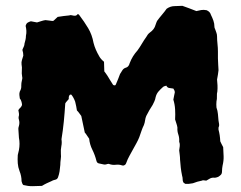

<svg xmlns="http://www.w3.org/2000/svg" viewBox="-20 -623 828 659"><path d="M746 -118Q747 -102 747.5 -86.5Q748 -71 744 -55Q743 -50 742.5 -45Q742 -40 742 -35Q742 -27 738 -23Q734 -19 729 -16Q726 -15 723 -14Q720 -13 716 -13Q708 -14 701 -10.5Q694 -7 688 -3Q684 -3 680 -4Q676 -5 673 -3Q657 0 642 6Q628 9 616 8Q615 7 614 6.5Q613 6 611 5Q607 0 607 -7Q607 -14 605 -20Q602 -34 600.5 -47.5Q599 -61 598 -75Q598 -83 597 -90.5Q596 -98 595 -107Q596 -114 597 -121.5Q598 -129 595 -137Q596 -150 592 -161.5Q588 -173 589 -185Q588 -192 585.5 -199Q583 -206 581 -213Q582 -230 581 -247.5Q580 -265 575 -281Q576 -288 577.5 -294Q579 -300 580 -306Q580 -312 575 -319Q568 -320 561 -321Q554 -322 551 -329Q547 -328 544 -327Q541 -326 539 -324Q531 -317 524 -309Q517 -301 514 -289Q513 -282 510 -275.5Q507 -269 504 -263Q498 -254 492.5 -244.5Q487 -235 482 -225Q479 -218 478 -210Q477 -202 474 -194Q469 -184 465.5 -173.5Q462 -163 458 -152Q454 -142 448.5 -132Q443 -122 438 -113Q431 -100 424.5 -88.5Q418 -77 413 -63Q412 -59 408 -56.5Q404 -54 400 -55Q389 -59 377.5 -57.5Q366 -56 355 -60Q354 -61 352 -60.5Q350 -60 348 -60Q341 -57 334 -59Q327 -61 320 -62Q313 -63 311 -71Q306 -91 297 -109Q288 -127 286 -147Q282 -152 278.5 -158Q275 -164 271 -168Q268 -182 265 -196.5Q262 -211 259 -225Q255 -230 252 -234.5Q249 -239 244 -244Q243 -251 241.5 -258.5Q240 -266 238 -274Q233 -288 225 -298Q219 -300 217 -293Q216 -291 216 -288Q216 -285 216 -283Q213 -279 209.5 -275.5Q206 -272 204 -268Q202 -236 199 -205.5Q196 -175 191 -145Q193 -133 190.5 -121Q188 -109 189 -95Q190 -86 188.5 -76.5Q187 -67 187 -57Q186 -45 184.5 -35Q183 -25 179 -14Q176 -7 169 -6Q165 -5 162 -4Q159 -3 156 -1Q149 2 140.5 6Q132 10 124 15Q102 16 91.5 16Q81 16 75.5 15Q70 14 60 12Q57 9 56 5.5Q55 2 54 -1Q54 -19 47 -36Q42 -49 41 -62.5Q40 -76 41 -91Q43 -98 45 -108Q47 -119 47 -129.5Q47 -140 45 -150Q44 -158 44 -165.5Q44 -173 43 -181Q43 -183 43.5 -185.5Q44 -188 45 -191Q48 -202 45 -212Q43 -218 44 -222Q46 -228 45 -234Q44 -240 43 -245Q46 -250 49 -252.5Q52 -255 54 -259Q56 -262 55.5 -265.5Q55 -269 54 -273Q52 -281 48 -285Q47 -291 46.5 -297Q46 -303 48 -309Q54 -319 53 -329Q53 -334 53.5 -338Q54 -342 55 -346Q56 -350 56.5 -353Q57 -356 56 -360Q54 -371 55 -381.5Q56 -392 54 -402Q53 -410 55.5 -417.5Q58 -425 60 -432Q60 -442 57 -451Q57 -454 59 -457Q61 -461 62.5 -465Q64 -469 64 -473Q66 -480 67.5 -486.5Q69 -493 69 -500Q71 -509 70.5 -517.5Q70 -526 68 -534Q70 -542 74.5 -545Q79 -548 86 -550Q91 -549 96.5 -548Q102 -547 107 -546Q114 -548 121.5 -550.5Q129 -553 136 -554Q142 -553 148.5 -552.5Q155 -552 160 -551Q162 -551 162.5 -551.5Q163 -552 164 -552Q168 -556 171.5 -559Q175 -562 178 -565Q189 -567 198.5 -568Q208 -569 217 -570Q222 -572 227 -570.5Q232 -569 237 -569Q243 -569 247 -575Q252 -573 253 -570Q269 -549 282.5 -526.5Q296 -504 301 -476Q304 -464 309 -452.5Q314 -441 321 -429Q326 -420 337 -411Q337 -403 337.5 -395Q338 -387 338 -378Q341 -374 344 -370Q347 -366 350 -361Q354 -354 358.5 -347Q363 -340 368 -332Q370 -330 373.5 -330Q377 -330 378 -334Q382 -343 385.5 -352Q389 -361 392 -369Q396 -376 400.5 -382.5Q405 -389 413 -391Q422 -394 425 -406Q430 -419 436.5 -429.5Q443 -440 452 -450Q460 -461 467 -473Q474 -485 482 -496Q484 -500 487 -504Q490 -508 494 -511Q510 -522 514 -538Q515 -542 516.5 -545Q518 -548 519 -551Q527 -562 536 -572.5Q545 -583 552 -593Q565 -602 579 -602Q593 -602 606 -603Q618 -599 629.5 -594.5Q641 -590 654 -585Q662 -587 670.5 -588.5Q679 -590 689 -588Q701 -583 704 -572Q709 -562 712.5 -552Q716 -542 716 -531Q716 -527 718 -524Q720 -518 722.5 -511.5Q725 -505 725 -498Q725 -485 726.5 -472Q728 -459 728 -446Q728 -434 728 -422.5Q728 -411 729 -400Q729 -396 729.5 -391.5Q730 -387 730 -382Q729 -375 728 -367Q727 -359 725 -350Q726 -341 726.5 -330.5Q727 -320 726 -309Q724 -302 724.5 -292.5Q725 -283 723 -275Q722 -265 723 -254Q727 -243 728 -231.5Q729 -220 730 -209Q731 -203 732 -197Q733 -191 730 -185V-178Q735 -160 736 -138Q738 -134 740.5 -128.5Q743 -123 746 -118Z"/></svg>

Font: Daruma Drop One
Style: Regular
Weight: 400
Designer: Maniackers Design
Version: Version 1.000